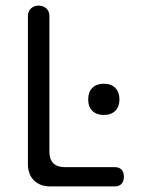

<svg xmlns="http://www.w3.org/2000/svg" viewBox="-20 -668 512 688"><path d="M392 0C416 0 424 -18 424 -35C424 -52 416 -69 392 -69H213C176 -69 157 -88 157 -125V-611C157 -635 139 -648 118 -648C99 -648 80 -635 80 -611V-80C80 -29 113 0 160 0ZM352 -256C387 -256 408 -277 408 -312C408 -347 387 -368 352 -368C317 -368 296 -347 296 -312C296 -277 317 -256 352 -256Z"/></svg>

Font: Dongle Light
Style: Regular
Weight: 300
Designer: Yanghee Ryu
Foundry: Yanghee Ryu
Version: Version 2.000